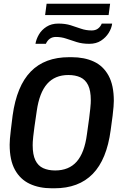

<svg xmlns="http://www.w3.org/2000/svg" viewBox="-20 -1004 640 1034"><path d="M259 10Q191 10 140 -14Q89 -38 60.5 -89.5Q32 -141 32 -225Q32 -239 33.5 -257Q35 -275 38.5 -305Q42 -335 48 -382Q70 -541 145.5 -618.5Q221 -696 352 -696H366Q434 -696 485 -672.5Q536 -649 564.5 -597Q593 -545 593 -461Q593 -448 591.5 -429.5Q590 -411 586.5 -381Q583 -351 576 -303Q555 -145 479.5 -67.5Q404 10 273 10ZM277 -86Q351 -86 393 -133.5Q435 -181 448 -280Q456 -333 460 -366Q464 -399 466 -417.5Q468 -436 468.5 -446.5Q469 -457 469 -464Q469 -516 454.5 -545.5Q440 -575 413 -587.5Q386 -600 348 -600Q276 -600 234 -552.5Q192 -505 178 -407Q170 -354 165.5 -321Q161 -288 159 -269Q157 -250 156.5 -240Q156 -230 156 -222Q156 -171 170.5 -141Q185 -111 212.5 -98.5Q240 -86 277 -86ZM223 -923 231 -984H573L565 -923ZM171 -768Q175 -793 189.5 -818Q204 -843 230.5 -860Q257 -877 294 -877Q332 -877 360.5 -868Q389 -859 416 -849.5Q443 -840 474 -840Q494 -840 507.5 -850Q521 -860 528 -877H584Q581 -852 565.5 -827Q550 -802 524 -785Q498 -768 461 -768Q423 -768 393 -777.5Q363 -787 336.5 -796Q310 -805 281 -805Q262 -805 248.5 -795.5Q235 -786 227 -768Z"/></svg>

Font: Chivo Mono Medium Medium
Style: Italic
Weight: 500
Italic angle: -8.05°
Monospace: yes
Version: Version 1.008